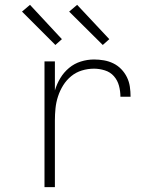

<svg xmlns="http://www.w3.org/2000/svg" viewBox="-20 -774 640 794"><path d="M164 0V-520H207V-400Q215 -427 229.5 -451Q244 -475 265.5 -493Q287 -511 314 -519.5Q341 -528 369 -528Q389 -528 409.5 -524.5Q430 -521 448.5 -512Q467 -503 481.5 -488Q496 -473 505 -454.5Q514 -436 517 -415.5Q520 -395 520 -374H478Q478 -397 472 -419.5Q466 -442 451 -459Q436 -476 413.5 -483Q391 -490 369 -490Q343 -490 318.5 -482.5Q294 -475 274.5 -459Q255 -443 241.5 -421.5Q228 -400 220 -375.5Q212 -351 209.5 -326Q207 -301 207 -276V0ZM405 -588 266 -726 299 -754 432 -612ZM209 -588 71 -726 104 -754 236 -612Z"/></svg>

Font: Iosevka Extralight Extended
Style: Regular
Weight: 200
Width: 7
Monospace: yes
Designer: Belleve Invis
Foundry: Belleve Invis
Version: Version 32.5.0; ttfautohint (v1.8.4)